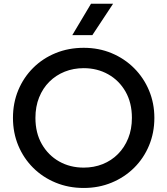

<svg xmlns="http://www.w3.org/2000/svg" viewBox="-20 -964 872 1000"><path d="M416 15Q337 15 269.8 -12.8Q202.5 -40.5 152.8 -90Q103 -139.5 75.2 -206Q47.5 -272.5 47.5 -350Q47.5 -428 75.2 -494.5Q103 -561 152.8 -610.5Q202.5 -660 269.8 -687.5Q337 -715 416 -715Q494.5 -715 561.5 -687Q628.5 -659 678.5 -609Q728.5 -559 756.2 -492.8Q784 -426.5 784 -350Q784 -272.5 756.2 -206Q728.5 -139.5 678.5 -90Q628.5 -40.5 561.5 -12.8Q494.5 15 416 15ZM416 -91Q469 -91 514.8 -109.2Q560.5 -127.5 594.5 -161.8Q628.5 -196 647.8 -243.8Q667 -291.5 667 -350Q667 -428.5 633.8 -486.8Q600.5 -545 543.5 -577Q486.5 -609 416 -609Q363 -609 317.2 -590.8Q271.5 -572.5 237.2 -538.5Q203 -504.5 183.8 -456.8Q164.5 -409 164.5 -350Q164.5 -271.5 198 -213.2Q231.5 -155 288.2 -123Q345 -91 416 -91ZM356.5 -781 454 -944.5H569L461 -781Z"/></svg>

Font: Geologica Cursive
Style: Regular
Weight: 400
Designer: Sindre Bremnes, Frode Helland
Foundry: Monokrom Skriftforlag AS
Version: Version 1.010;gftools[0.9.28]